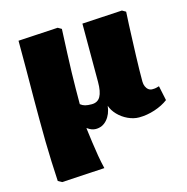

<svg xmlns="http://www.w3.org/2000/svg" viewBox="-110 -629 936 961"><g transform="rotate(-15 358.5 -149.0)"><path d="M95 227 75 216Q72 164 70 114Q68 64 67 11Q66 -42 66 -103Q66 -119 66 -147Q66 -175 66 -211.5Q66 -248 66.5 -288.5Q67 -329 67 -370Q67 -411 67 -448Q67 -485 67 -513L273 -525L292 -514Q289 -444 286.5 -390Q284 -336 283 -292Q282 -248 281.5 -208.5Q281 -169 281 -127Q292 -118 305 -114.5Q318 -111 339 -111Q370 -111 384 -135.5Q398 -160 398 -211Q398 -220 398 -238.5Q398 -257 398 -281Q398 -305 398 -334Q398 -363 398 -393.5Q398 -424 398 -454.5Q398 -485 398 -513L606 -525L625 -514Q623 -484 621.5 -447Q620 -410 618.5 -369.5Q617 -329 615.5 -289.5Q614 -250 613.5 -215.5Q613 -181 613 -155Q613 -141 618 -129.5Q623 -118 631.5 -111.5Q640 -105 651 -105Q662 -105 670 -106.5Q678 -108 687 -111L703 -35Q674 -13 633 0.5Q592 14 551 14Q523 14 494 0.5Q465 -13 443.5 -35.5Q422 -58 414 -83Q409 -40 385.5 -13Q362 14 327 14Q316 14 305.5 10Q295 6 284 -2H282Q287 37 292 74Q297 111 303 146Q309 181 317 214Z"/></g></svg>

Font: Literata Black
Style: Regular
Weight: 900
Designer: Latin by Veronika Burian and Jose Scaglione. Greek by Irene Vlachou. Cyrillic by Vera Evstafieva.
Foundry: TypeTogether
Version: Version 3.103;gftools[0.9.29]